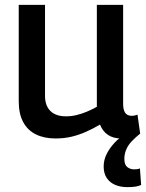

<svg xmlns="http://www.w3.org/2000/svg" viewBox="-20 -559 600 789"><path d="M503 210Q476 210 454 201Q432 192 419 173Q406 154 406 125Q406 99 418 74.5Q430 50 450.5 28Q471 6 497 -10L513 6Q504 7 495 8.5Q486 10 477 10Q446 10 424 -4.5Q402 -19 391 -47Q362 -30 332.5 -17Q303 -4 273 3Q243 10 208 10Q162 10 128 -6.5Q94 -23 75.5 -57Q57 -91 57 -142V-539H165V-165Q165 -125 187 -103Q209 -81 251 -81Q273 -81 294 -86Q315 -91 335.5 -99.5Q356 -108 378 -120V-539H486V-133Q486 -114 490.5 -103Q495 -92 503 -87.5Q511 -83 520 -83Q533 -83 545 -88L556 -10Q536 6 521 22Q506 38 498.5 56Q491 74 491 94Q491 118 503 127.5Q515 137 532 137Q539 137 545 136Q551 135 555 133L560 201Q550 206 536 208Q522 210 503 210Z"/></svg>

Font: Georama ExtraCondensed Thin Medium
Style: Regular
Weight: 500
Version: Version 1.001